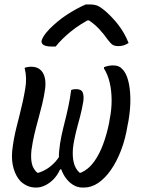

<svg xmlns="http://www.w3.org/2000/svg" viewBox="-20 -838 640 866"><path d="M301 -432Q305 -434 308.5 -434.5Q312 -435 316 -435.5Q320 -436 323 -436Q347 -436 353 -421Q359 -406 356 -382Q353 -363 349 -345Q345 -327 340.5 -309.5Q336 -292 331 -274.5Q326 -257 322 -239.5Q318 -222 314.5 -204.5Q311 -187 309 -168Q306 -131 313 -103.5Q320 -76 339 -59H345Q379 -74 403.5 -107.5Q428 -141 445 -187Q462 -233 472 -283L474 -296Q484 -345 483.5 -388Q483 -431 474.5 -466.5Q466 -502 449 -529V-535Q459 -539 469.5 -541Q480 -543 490 -543Q504 -543 514 -539Q524 -535 531 -527Q548 -511 557.5 -477Q567 -443 568 -395.5Q569 -348 559 -290L556 -276Q546 -212 526 -160Q506 -108 479.5 -70.5Q453 -33 422.5 -12.5Q392 8 358 8H352Q329 8 308.5 -5Q288 -18 273 -40.5Q258 -63 250.5 -93Q243 -123 247 -158Q250 -191 257 -224Q264 -257 272.5 -290Q281 -323 288.5 -358.5Q296 -394 301 -432ZM91 -532Q96 -534 101 -535Q106 -536 111 -536.5Q116 -537 121 -537Q145 -537 160 -525Q175 -513 181 -491.5Q187 -470 184 -441Q179 -404 170.5 -369Q162 -334 152.5 -300Q143 -266 135 -232Q127 -198 122 -162Q118 -126 123.5 -101Q129 -76 148 -59Q150 -59 151.5 -59Q153 -59 154 -59Q176 -66 195 -78.5Q214 -91 230.5 -109.5Q247 -128 259 -153L270 -74H251Q239 -47 221 -29Q203 -11 183 -1.5Q163 8 143 8Q121 8 104 0.5Q87 -7 73 -20Q52 -42 41.5 -77.5Q31 -113 35 -157Q38 -185 43 -212Q48 -239 55 -266.5Q62 -294 69 -322Q76 -350 82.5 -379Q89 -408 94 -439Q98 -462 97.5 -485Q97 -508 91 -532ZM367 -818Q372 -818 376 -818Q380 -818 387 -818Q403 -818 416.5 -813.5Q430 -809 454 -789Q468 -777 483 -761.5Q498 -746 512.5 -727.5Q527 -709 539 -688Q551 -667 560 -644Q549 -637 538 -633.5Q527 -630 514 -630Q497 -630 488 -636Q479 -642 466 -659Q449 -684 425 -709.5Q401 -735 357 -762L412 -746H346L403 -761Q341 -730 299 -695.5Q257 -661 231 -628H215Q197 -628 186.5 -631Q176 -634 171.5 -639.5Q167 -645 167 -652Q169 -662 177 -675Q185 -688 203 -707Q220 -724 239 -740Q258 -756 280 -770.5Q302 -785 324 -797Q346 -809 367 -818Z"/></svg>

Font: Rec Mono Duotone
Style: Italic
Weight: 400
Italic angle: -10°
Monospace: yes
Version: Version 1.085; ttfautohint (v1.8.4.7-5d5b)